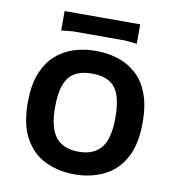

<svg xmlns="http://www.w3.org/2000/svg" viewBox="-77 -736 753 818"><g transform="rotate(10 299.0 -327.0)"><path d="M299 12Q230 12 173.5 -14.5Q117 -41 83.5 -100Q50 -159 50 -256Q50 -328 69.5 -379Q89 -430 123.5 -461.5Q158 -493 202.5 -507.5Q247 -522 299 -522Q350 -522 395 -507.5Q440 -493 474.5 -461.5Q509 -430 528 -379Q547 -328 547 -256Q547 -159 513.5 -100Q480 -41 423.5 -14.5Q367 12 299 12ZM299 -86Q364 -86 396.5 -125.5Q429 -165 429 -256Q429 -318 415 -355Q401 -392 372 -408Q343 -424 299 -424Q255 -424 226 -408Q197 -392 182.5 -355Q168 -318 168 -256Q168 -165 201 -125.5Q234 -86 299 -86ZM137 -666H464V-582L412 -587H189L137 -582Z"/></g></svg>

Font: AR One Sans SemiBold
Style: Regular
Weight: 600
Designer: Niteesh Yadav
Foundry: Niteesh Yadav
Version: Version 1.001;gftools[0.9.33]